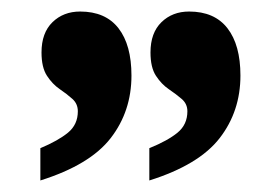

<svg xmlns="http://www.w3.org/2000/svg" viewBox="-20 -667 486 333"><path d="M50 -354V-410Q81 -423 98 -437Q115 -451 115 -474Q115 -487 105.5 -495.5Q96 -504 83.5 -512.5Q71 -521 61.5 -535.5Q52 -550 52 -576Q52 -610 71 -628.5Q90 -647 119 -647Q163 -647 185.5 -618Q208 -589 208 -536Q208 -474 172 -427.5Q136 -381 50 -354ZM239 -354V-410Q271 -423 288 -437Q305 -451 305 -474Q305 -487 295 -495.5Q285 -504 272.5 -512.5Q260 -521 250.5 -535.5Q241 -550 241 -576Q241 -610 260 -628.5Q279 -647 308 -647Q352 -647 374.5 -618Q397 -589 397 -536Q397 -474 361 -427.5Q325 -381 239 -354Z"/></svg>

Font: Noto Serif Hebrew Condensed Black
Style: Regular
Weight: 900
Width: 3
Designer: Monotype Design Team
Foundry: Monotype Imaging Inc.
Version: Version 2.004; ttfautohint (v1.8.4.7-5d5b)